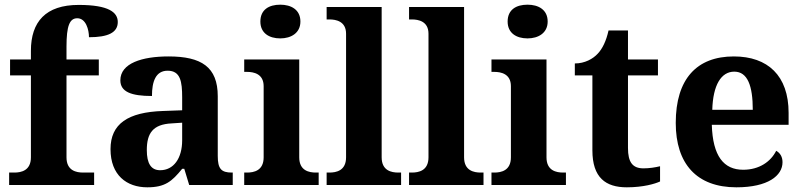

<svg xmlns="http://www.w3.org/2000/svg" viewBox="-20 -790 3430 820"><path d="M19 0H382V-53H335C306 -53 264 -61 264 -118V-468H402V-536H264V-591C264 -679 277 -712 310 -712C347 -712 360 -663 360 -631C442 -631 483 -651 483 -696C483 -737 445 -769 316 -769C175 -769 112 -697 112 -573V-536H23V-468H112V-118C112 -61 70 -53 41 -53H19Z M609 10C685 10 714 -15 758 -69H767L788 0H974V-53H970C925 -53 910 -69 910 -124V-379C910 -504 840 -549 700 -549C587 -549 494 -520 494 -447C494 -398 540 -380 629 -380C629 -442 645 -488 696 -488C751 -488 758 -441 758 -374V-319L676 -316C526 -311 452 -261 452 -153C452 -42 521 10 609 10ZM664 -63C625 -63 607 -92 607 -149C607 -221 633 -259 713 -263L758 -266V-191C758 -113 721 -63 664 -63Z M1177 -626C1223 -626 1263 -649 1263 -698C1263 -749 1223 -770 1177 -770C1129 -770 1092 -749 1092 -698C1092 -649 1129 -626 1177 -626ZM1023 0H1341V-53H1329C1300 -53 1258 -61 1258 -118V-536H1023V-483H1035C1063 -483 1106 -475 1106 -422V-118C1106 -61 1064 -53 1035 -53H1023Z M1375 0H1693V-53H1681C1652 -53 1610 -61 1610 -118V-760H1375V-707H1387C1415 -707 1458 -699 1458 -646V-118C1458 -61 1416 -53 1387 -53H1375Z M1727 0H2045V-53H2033C2004 -53 1962 -61 1962 -118V-760H1727V-707H1739C1767 -707 1810 -699 1810 -646V-118C1810 -61 1768 -53 1739 -53H1727Z M2233 -626C2279 -626 2319 -649 2319 -698C2319 -749 2279 -770 2233 -770C2185 -770 2148 -749 2148 -698C2148 -649 2185 -626 2233 -626ZM2079 0H2397V-53H2385C2356 -53 2314 -61 2314 -118V-536H2079V-483H2091C2119 -483 2162 -475 2162 -422V-118C2162 -61 2120 -53 2091 -53H2079Z M2657 10C2727 10 2778 -5 2799 -15V-80C2778 -75 2754 -71 2728 -71C2681 -71 2662 -98 2662 -158V-468H2790V-536H2662V-660H2579C2569 -615 2553 -582 2533 -561C2513 -539 2478 -519 2435 -519V-468H2510V-148C2510 -31 2567 10 2657 10Z M3125 10C3260 10 3322 -40 3322 -97C3322 -119 3313 -136 3295 -146C3272 -100 3223 -65 3154 -65C3071 -65 3024 -123 3020 -257H3348V-308C3348 -467 3259 -549 3114 -549C2956 -549 2866 -453 2866 -265C2866 -91 2955 10 3125 10ZM3195 -321H3022C3025 -427 3060 -484 3116 -484C3173 -484 3195 -423 3195 -321Z"/></svg>

Font: Noto Serif NP Hmong
Style: Bold
Weight: 700
Designer: Dalton Maag Ltd
Foundry: Dalton Maag Ltd
Version: Version 1.001